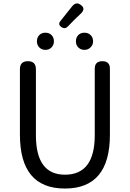

<svg xmlns="http://www.w3.org/2000/svg" viewBox="-20 -1092 761 1125"><path d="M535.2 -299.8V-689.5Q535.2 -733.4 580.1 -733.4Q624 -733.4 624 -689.5V-302.7Q624 12.7 360.4 12.7Q96.7 12.7 96.7 -302.7V-686.5Q96.7 -733.4 143.6 -733.4Q190.4 -733.4 190.4 -686.5V-299.8Q190.4 -68.4 360.4 -68.4Q535.2 -68.4 535.2 -299.8ZM295.9 -849.6Q295.9 -828.1 281.7 -814Q267.6 -799.8 246.1 -799.8Q224.6 -799.8 210.4 -814Q196.3 -828.1 196.3 -849.6Q196.3 -872.1 210 -886.2Q223.6 -900.4 246.1 -900.4Q268.6 -900.4 282.2 -886.2Q295.9 -872.1 295.9 -849.6ZM455.1 -1013.7Q426.8 -988.3 376 -935.5Q360.4 -919.9 340.8 -932.6Q317.4 -948.2 334 -968.8L403.3 -1055.7Q425.8 -1083 451.2 -1064.5Q484.4 -1043 455.1 -1013.7ZM525.4 -849.6Q525.4 -829.1 510.7 -814.5Q496.1 -799.8 474.6 -799.8Q453.1 -799.8 439 -814Q424.8 -828.1 424.8 -849.6Q424.8 -872.1 438.5 -886.2Q452.1 -900.4 474.6 -900.4Q497.1 -900.4 511.2 -886.2Q525.4 -872.1 525.4 -849.6Z"/></svg>

Font: GenSenMaruGothic TW TTF Regular
Style: Regular
Weight: 400
Version: Version 1.301